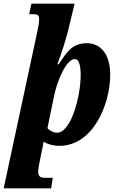

<svg xmlns="http://www.w3.org/2000/svg" viewBox="-59 -780 633 1040"><path d="M144 -613 -39 240H218L227 183H183C166 183 148 179 148 153C148 135 151 122 154 104L168 35C174 10 176 -1 177 -13C198 1 228 10 262 10C444 10 538 -212 538 -377C538 -486 486 -546 412 -546C333 -546 304 -500 259 -432H252C274 -491 296 -559 310 -615L345 -760H111L99 -703H124C143 -703 153 -698 153 -677C153 -658 150 -641 144 -613ZM249 -61C229 -61 207 -75 198 -86L234 -261C250 -339 299 -460 346 -460C371 -460 378 -418 378 -374C378 -260 327 -61 249 -61Z"/></svg>

Font: Noto Serif ExtraCondensed Black
Style: Italic
Weight: 900
Width: 2
Italic angle: -12°
Designer: Monotype Design Team
Foundry: Monotype Imaging Inc.
Version: Version 2.014